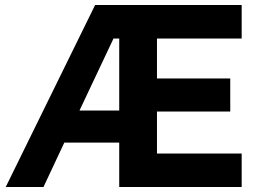

<svg xmlns="http://www.w3.org/2000/svg" viewBox="-20 -753 1051 773"><path d="M155 0H3L363 -733H953V-598H612V-437H907V-304H612V-135H953V0H460V-179H239ZM437 -598 300 -308H460V-598Z"/></svg>

Font: IBM Plex Sans JP
Style: Bold
Weight: 700
Designer: Mike Abbink; Paul van der Laan; Pieter van Rosmalen; Wujin Sim; Yejin Wi; Jinhee Kim; Boomi Park; Yona Kim; Kichan Ma
Foundry: Sandoll Inc.
Version: Version 1.001